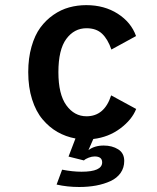

<svg xmlns="http://www.w3.org/2000/svg" viewBox="-20 -532 610 748"><path d="M307 93 247 78 274 7.5Q236 0.5 204 -17.8Q172 -36 146 -66.8Q120 -97.5 105 -144.8Q90 -192 90 -251Q90 -305.5 102.8 -350.2Q115.5 -395 137.2 -424.5Q159 -454 188.2 -474.2Q217.5 -494.5 249.5 -503.2Q281.5 -512 316 -512Q386.5 -512 438.8 -478.5Q491 -445 510 -391.5L414 -339Q400 -379.5 377.5 -400.8Q355 -422 317 -422Q269 -422 238.2 -380.2Q207.5 -338.5 207.5 -251Q207.5 -164.5 238.5 -121.8Q269.5 -79 317 -79Q387 -79 413 -160.5L510.5 -107.5Q494 -65.5 448.5 -31.5Q403 2.5 343.5 9.5L324.5 53Q348 35 384 35Q417 35 440.5 49.8Q464 64.5 464 95Q464 121.5 449.8 141.8Q435.5 162 410.5 173.5Q385.5 185 354.8 190.8Q324 196.5 288.5 196.5Q242 196.5 200.5 187L222 129Q263 137 297.5 137Q378 137 378 100.5Q378 77.5 348.5 77.5Q338 77.5 325.5 82.2Q313 87 307 93Z"/></svg>

Font: League Mono Narrow Medium
Style: Regular
Weight: 500
Width: 3
Designer: Tyler Finck
Foundry: The League of Moveable Type / Tyler Finck
Version: Version 2.210